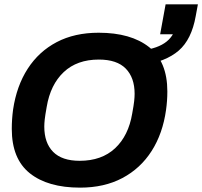

<svg xmlns="http://www.w3.org/2000/svg" viewBox="-20 -848 927 880"><path d="M347 12Q199 12 116.5 -54Q34 -120 34 -257Q34 -302 40 -346Q56 -454 107 -533Q158 -612 240 -655Q322 -698 432 -698Q580 -698 663.5 -632Q747 -566 747 -429Q747 -386 741 -344Q726 -236 675 -156Q624 -76 541 -32Q458 12 347 12ZM345 -111Q446 -111 507.5 -168.5Q569 -226 586 -328Q593 -366 595 -385Q597 -404 597 -418Q597 -492 556.5 -533.5Q516 -575 433 -575Q333 -575 272 -517.5Q211 -460 194 -358Q187 -319 185 -300.5Q183 -282 183 -268Q183 -193 223.5 -152Q264 -111 345 -111ZM631 -549V-617Q704 -626 743 -657Q782 -688 793 -748L877 -774Q858 -667 799 -616Q740 -565 631 -549ZM714 -691 739 -828H887L877 -774L822 -691Z"/></svg>

Font: Archivo VF Beta
Style: Italic
Weight: 400
Italic angle: -10°
Designer: Hector Gatti
Foundry: Omnibus-Type
Version: Version 1.002